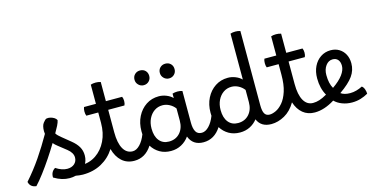

<svg xmlns="http://www.w3.org/2000/svg" viewBox="-85 -1283 3311 1713"><g transform="rotate(-15 1570.5 -426.5)"><path d="M10 -51Q87 -138 150 -230.5Q213 -323 271 -425Q269 -437 269 -450Q269 -500 287.5 -524Q306 -548 318 -553Q335 -557 354.5 -552.5Q374 -548 390 -538Q406 -528 412 -514Q409 -495 394.5 -466Q380 -437 361 -405Q368 -393 379.5 -382Q391 -371 407 -358L483 -296Q524 -263 544.5 -227.5Q565 -192 565 -148Q565 -95 535 -54Q540 -43 540 -28Q540 -9 530.5 2.5Q521 14 504 14Q488 14 473 12Q458 10 440 7Q413 14 383 14Q348 14 313 3.5Q278 -7 240 -30Q238 -83 280 -108Q335 -72 384 -72Q426 -72 451 -94.5Q476 -117 476 -152Q476 -196 428 -234L352 -294Q331 -310 316 -328Q280 -268 237.5 -204.5Q195 -141 153 -85.5Q111 -30 77 6Q21 0 10 -51Z M506 14Q492 14 483 2Q474 -10 474 -29Q474 -49 484 -60Q494 -71 510 -71Q589 -71 649.5 -112Q710 -153 745 -225Q780 -297 780 -390V-486H670Q663 -502 663 -526Q663 -550 670 -566H780V-743Q799 -750 826 -750Q850 -750 872 -743V-566H1022Q1030 -550 1030 -526Q1030 -502 1022 -486H872V-279Q872 -179 902.5 -125.5Q933 -72 989 -72Q1018 -72 1018 -28Q1018 -9 1008.5 2.5Q999 14 982 14Q913 14 867 -27.5Q821 -69 801 -143Q754 -69 678.5 -27.5Q603 14 506 14Z M989 -72Q1023 -72 1055.5 -105.5Q1088 -139 1110 -196Q1109 -210 1109 -224Q1109 -300 1139 -359Q1169 -418 1220.5 -452Q1272 -486 1338 -486Q1373 -486 1407 -472.5Q1441 -459 1464 -436V-477Q1473 -480 1485 -482Q1497 -484 1510 -484Q1534 -484 1555 -477V-184Q1555 -131 1571.5 -101.5Q1588 -72 1627 -72Q1644 -72 1650 -58Q1656 -44 1656 -28Q1656 -12 1647.5 1Q1639 14 1620 14Q1522 14 1489 -74Q1460 -33 1416.5 -9.5Q1373 14 1320 14Q1262 14 1217.5 -11.5Q1173 -37 1145 -82Q1083 14 982 14Q969 14 961 2Q953 -10 953 -29Q953 -72 989 -72ZM1202 -224Q1202 -153 1234.5 -112.5Q1267 -72 1324 -72Q1387 -72 1425.5 -115Q1464 -158 1464 -228V-340Q1444 -367 1413 -383.5Q1382 -400 1349 -400Q1306 -400 1273 -377Q1240 -354 1221 -314.5Q1202 -275 1202 -224ZM1470 -616Q1442 -616 1422 -636Q1402 -656 1402 -684Q1402 -714 1421.5 -733Q1441 -752 1470 -752Q1500 -752 1519 -733Q1538 -714 1538 -684Q1538 -655 1518.5 -635.5Q1499 -616 1470 -616ZM1236 -616Q1208 -616 1188 -636Q1168 -656 1168 -684Q1168 -714 1187.5 -733Q1207 -752 1236 -752Q1266 -752 1285 -733Q1304 -714 1304 -684Q1304 -655 1284.5 -635.5Q1265 -616 1236 -616Z M1627 -72Q1661 -72 1693.5 -105.5Q1726 -139 1748 -196Q1747 -210 1747 -224Q1747 -300 1777 -359Q1807 -418 1858.5 -452Q1910 -486 1976 -486Q2011 -486 2045 -472.5Q2079 -459 2102 -436V-860Q2121 -867 2148 -867Q2171 -867 2193 -860V-175Q2193 -120 2207.5 -96Q2222 -72 2254 -72Q2268 -72 2275.5 -60Q2283 -48 2283 -28Q2283 -12 2274.5 1Q2266 14 2247 14Q2152 14 2119 -64Q2090 -27 2049 -6.5Q2008 14 1958 14Q1900 14 1855.5 -11.5Q1811 -37 1783 -82Q1721 14 1620 14Q1607 14 1599 2Q1591 -10 1591 -29Q1591 -72 1627 -72ZM1840 -224Q1840 -153 1872.5 -112.5Q1905 -72 1962 -72Q2025 -72 2063.5 -115Q2102 -158 2102 -228V-340Q2082 -367 2051 -383.5Q2020 -400 1987 -400Q1944 -400 1911 -377Q1878 -354 1859 -314.5Q1840 -275 1840 -224Z M2254 -72Q2279 -72 2311.5 -87Q2344 -102 2375 -138Q2406 -174 2426 -235.5Q2446 -297 2446 -390V-486H2336Q2329 -502 2329 -526Q2329 -550 2336 -566H2446V-743Q2465 -750 2492 -750Q2516 -750 2538 -743V-566H2688Q2696 -550 2696 -526Q2696 -502 2688 -486H2538V-279Q2538 -179 2568.5 -125.5Q2599 -72 2655 -72Q2684 -72 2684 -28Q2684 -9 2674.5 2.5Q2665 14 2648 14Q2583 14 2538.5 -23Q2494 -60 2473 -126Q2431 -54 2370 -20Q2309 14 2247 14Q2234 14 2226 1.5Q2218 -11 2218 -29Q2218 -48 2227 -60Q2236 -72 2254 -72Z M2648 14Q2635 14 2627 2Q2619 -10 2619 -29Q2619 -72 2655 -72Q2684 -72 2714 -81.5Q2744 -91 2784 -114Q2745 -182 2745 -274Q2745 -336 2768 -383.5Q2791 -431 2832 -458.5Q2873 -486 2925 -486Q2969 -486 3003 -465.5Q3037 -445 3056 -409Q3075 -373 3075 -326Q3075 -262 3037.5 -209Q3000 -156 2911 -94Q2943 -71 2997 -71Q3026 -71 3055 -79Q3084 -87 3111 -101Q3126 -90 3133.5 -68.5Q3141 -47 3141 -27Q3108 -8 3071 3Q3034 14 2993 14H2992Q2944 14 2902 -2Q2860 -18 2832 -46Q2736 14 2648 14ZM2832 -282Q2832 -203 2860 -156Q2925 -201 2956.5 -244Q2988 -287 2988 -326Q2988 -362 2970.5 -382.5Q2953 -403 2922 -403Q2883 -403 2857.5 -368Q2832 -333 2832 -282Z"/></g></svg>

Font: Borel
Style: Regular
Weight: 400
Designer: Rosalie Wagner
Foundry: ANRT
Version: Version 1.007; ttfautohint (v1.8.4.7-5d5b)